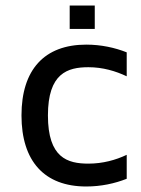

<svg xmlns="http://www.w3.org/2000/svg" viewBox="-20 -669 512 697"><path d="M233 -564H324V-649H233ZM301 -75C225 -75 154 -96 154 -250C154 -403 225 -425 301 -425C353 -425 400 -411 440 -392V-479C397 -496 347 -507 293 -507C141 -507 58 -416 58 -250C58 -84 141 8 293 8C347 8 397 -3 440 -20V-107C400 -88 353 -75 301 -75Z"/></svg>

Font: Maven Pro
Style: Medium
Weight: 500
Designer: Joe Prince
Foundry: Joe Prince
Version: Version 1.003